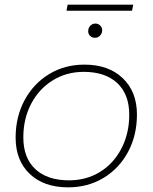

<svg xmlns="http://www.w3.org/2000/svg" viewBox="-20 -800 654 823"><path d="M47 -210Q47 -299 85 -370Q123 -441 190 -482Q257 -523 342 -523Q445 -523 506 -465Q567 -407 567 -309Q567 -220 529 -149Q491 -78 424 -37.5Q357 3 272 3Q168 3 107.5 -54.5Q47 -112 47 -210ZM534 -308Q534 -396 482.5 -444Q431 -492 339 -492Q265 -492 206 -455.5Q147 -419 113.5 -355Q80 -291 80 -211Q80 -123 131.5 -75Q183 -27 276 -27Q350 -27 408.5 -63Q467 -99 500.5 -163.5Q534 -228 534 -308ZM358 -666Q358 -680 367 -689.5Q376 -699 389 -699Q401 -699 409.5 -690.5Q418 -682 418 -671Q418 -657 409 -647.5Q400 -638 387 -638Q375 -638 366.5 -646Q358 -654 358 -666ZM270 -780H551L546 -754H265Z"/></svg>

Font: Montserrat Alternates ExLight
Style: Italic
Weight: 275
Italic angle: -11.3°
Designer: Julieta Ulanovsky
Foundry: Julieta Ulanovsky
Version: Version 7.200